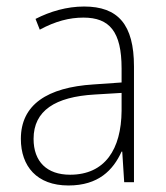

<svg xmlns="http://www.w3.org/2000/svg" viewBox="-20 -559 508 589"><path d="M238 -539C185 -539 134 -524 89 -501L102 -468C150 -494 193 -505 236 -505C316 -505 353 -462 353 -349V-306L267 -300C125 -291 44 -238 44 -133C44 -49 93 10 190 10C282 10 327 -37 353 -94H355L361 0H391V-355C391 -484 342 -539 238 -539ZM270 -269 353 -274V-219C352 -101 302 -23 195 -23C124 -23 83 -63 83 -133C83 -220 150 -262 270 -269Z"/></svg>

Font: Noto Sans Thai SemCond ExtLt
Style: Regular
Weight: 200
Width: 4
Designer: Monotype Design Team
Foundry: Monotype Imaging Inc.
Version: Version 2.002